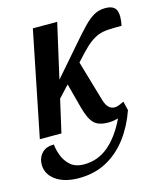

<svg xmlns="http://www.w3.org/2000/svg" viewBox="-115 -625 801 945"><g transform="rotate(-15 285.5 -152.5)"><path d="M33 0 141 -536H265L202 -258L334 -410Q371 -453 399 -482Q427 -511 452.5 -525.5Q478 -540 510 -540Q554 -540 565.5 -513.5Q577 -487 566 -435Q526 -435 498.5 -433.5Q471 -432 449 -424Q427 -416 404.5 -399Q382 -382 352 -350L319 -314L380 -105Q395 -56 430 -56Q440 -56 452 -60.5Q464 -65 478 -72L489 -26Q463 49 419 108Q375 167 313 201Q251 235 170 235Q94 235 49.5 201Q5 167 10 113Q13 84 33.5 63.5Q54 43 93 43Q95 69 106.5 100Q118 131 143 153.5Q168 176 213 176Q283 176 337 130.5Q391 85 431 1Q420 4 407 6Q394 8 380 8Q331 8 308 -15Q285 -38 269 -97L235 -225L181 -167L143 0Z"/></g></svg>

Font: Noto Serif ExtraCondensed SemiBold
Style: Italic
Weight: 600
Width: 2
Italic angle: -12°
Designer: Monotype Design Team
Foundry: Monotype Imaging Inc.
Version: Version 2.013